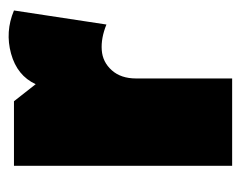

<svg xmlns="http://www.w3.org/2000/svg" viewBox="-76 -476 552 440"><g transform="rotate(-90 200.0 -256.0)"><path d="M40 0V-500H188L227.1 -450.2Q246.6 -492.7 296.9 -506.6Q347.2 -520.5 396 -500L363.8 -288.1Q332.5 -300.8 305.2 -298.8Q277.8 -296.9 259 -275.9Q240.2 -254.9 240.2 -220.2V0Z"/></g></svg>

Font: Apfel Grotezk Satt
Style: Regular
Weight: 900
Designer: Luigi Gorlero
Foundry: © 2023, Luigi Gorlero & Collletttivo
Version: Version 2.000;Glyphs 3.2 (3217)